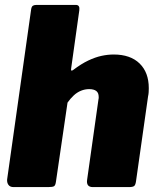

<svg xmlns="http://www.w3.org/2000/svg" viewBox="-20 -762 645 782"><path d="M35 0Q21 0 14.5 -9Q8 -18 9 -31L107 -725Q109 -736 114.5 -739Q120 -742 129 -742H289Q306 -742 303 -720L270 -485Q267 -469 278 -477Q311 -502 339.5 -515.5Q368 -529 393.5 -534.5Q419 -540 443 -540Q511 -540 548.5 -503.5Q586 -467 586 -403Q586 -395 585.5 -386.5Q585 -378 583 -369L534 -24Q532 -9 526.5 -4.5Q521 0 505 0H358Q330 0 335 -31L381 -357Q382 -360 382 -362.5Q382 -365 382 -367Q382 -384 372 -391.5Q362 -399 343 -399Q326 -399 310 -392.5Q294 -386 280.5 -373.5Q267 -361 255 -344L208 -23Q206 -7 200 -3.5Q194 0 176 0Z"/></svg>

Font: Libre Franklin Black
Style: Italic
Weight: 900
Italic angle: -8°
Designer: Pablo Impallari, Rodrigo Fuenzalida, Nhung Nguyen
Foundry: Impallari Type
Version: Version 3.000